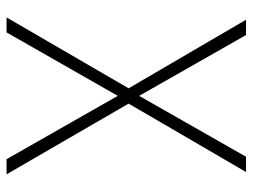

<svg xmlns="http://www.w3.org/2000/svg" viewBox="-110 -640 751 570"><g transform="rotate(90 265.0 -355.5)"><path d="M84.5 -710.9 265.1 -393.6 445.8 -710.9H491.2L288.1 -362.3L498 0H453.1L265.1 -330.1L76.7 0H32.2L242.7 -362.3L39.1 -710.9Z"/></g></svg>

Font: Roboto Condensed ExtraLight
Style: Regular
Weight: 250
Designer: Christian Robertson
Foundry: Google
Version: Version 3.008; 2023